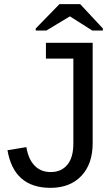

<svg xmlns="http://www.w3.org/2000/svg" viewBox="-20 -894 540 924"><path d="M223 10Q47 10 16 -171L107 -186Q116 -129 146 -97.5Q176 -66 224 -66Q275 -66 304 -101Q333 -136 333 -203V-612H201V-688H426V-205Q426 -105 371.5 -47.5Q317 10 223 10ZM475 -757V-747H424L317 -815H316L203 -747H152V-757L266 -874H366Z"/></svg>

Font: Libra Sans
Style: Regular
Weight: 400
Foundry: Context Ltd
Version: Version 1.000; ttfautohint (v1.3)